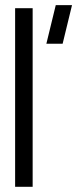

<svg xmlns="http://www.w3.org/2000/svg" viewBox="-20 -718 297 738"><path d="M158.2 -549.8 194.3 -698.2H256.8L220.7 -549.8ZM38.1 0V-686.5H105.5V0Z"/></svg>

Font: Post No Bills Colombo Medium
Style: Regular
Weight: 500
Designer: Kosala Senevirathne, Siva Puranthara, Lasantha Premarathna, Tharique Azeez
Foundry: Mooniak
Version: Version 1.220 ; ttfautohint (v1.6)